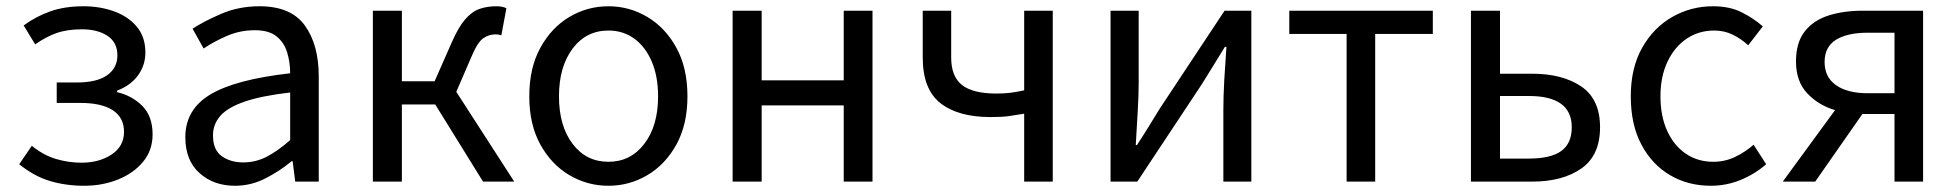

<svg xmlns="http://www.w3.org/2000/svg" viewBox="-20 -577 6222 610"><path d="M247.1 13.2Q189.9 13.2 139.4 -1.7Q88.9 -16.6 41 -55.2L81.1 -113.8Q117.7 -84 157.7 -72Q197.8 -60.1 238.8 -60.1Q295.4 -60.1 334.7 -86.2Q374 -112.3 374 -158.2Q374 -203.6 338.4 -226.8Q302.7 -250 234.9 -250H160.2V-314.9H223.1Q288.1 -314.9 320.6 -338.1Q353 -361.3 353 -400.9Q353 -442.4 321.5 -463.1Q290 -483.9 240.2 -483.9Q192.9 -483.9 158.9 -471.7Q125 -459.5 91.8 -436L55.2 -496.1Q93.3 -524.4 139.4 -540.8Q185.5 -557.1 245.1 -557.1Q297.4 -557.1 342.3 -541Q387.2 -524.9 414.6 -492.2Q441.9 -459.5 441.9 -410.2Q441.9 -370.1 418.7 -337.9Q395.5 -305.7 352.1 -289.1V-284.2Q399.9 -272.9 432.4 -240.2Q464.8 -207.5 464.8 -149.9Q464.8 -99.6 434.6 -63Q404.3 -26.4 354.7 -6.6Q305.2 13.2 247.1 13.2Z M726.6 13.2Q658.7 13.2 613.8 -27.1Q568.8 -67.4 568.8 -141.1Q568.8 -229.5 648.7 -277.1Q728.5 -324.7 901.9 -344.2Q901.9 -378.9 892.3 -410.4Q882.8 -441.9 858.6 -461.4Q834.5 -481 789.6 -481Q742.7 -481 700.9 -462.9Q659.2 -444.8 627 -422.9L591.8 -485.8Q628.4 -509.8 683.6 -533.4Q738.8 -557.1 804.7 -557.1Q904.3 -557.1 948.5 -496.1Q992.7 -435.1 992.7 -334V0H918L909.7 -64.9H906.7Q867.7 -32.7 822.3 -9.8Q776.9 13.2 726.6 13.2ZM752.9 -61Q792 -61 826.9 -78.9Q861.8 -96.7 901.9 -131.8V-283.2Q810.1 -272.5 756.6 -253.9Q703.1 -235.4 679.9 -208.7Q656.7 -182.1 656.7 -147Q656.7 -100.6 684.6 -80.8Q712.4 -61 752.9 -61Z M1164.6 0V-543H1256.8V-318.8H1360.8L1414.6 -440.9Q1436 -490.2 1457.5 -515.1Q1479 -540 1503.2 -548.6Q1527.3 -557.1 1556.6 -557.1Q1576.7 -557.1 1588.9 -550.8L1572.8 -464.8Q1564 -467.8 1554.7 -467.8Q1533.2 -467.8 1515.1 -455.3Q1497.1 -442.9 1476.6 -394L1429.7 -285.2L1613.8 0H1514.6L1362.8 -245.1H1256.8V0Z M1913.1 13.2Q1846.2 13.2 1789.1 -20.5Q1731.9 -54.2 1696.8 -117.7Q1661.6 -181.2 1661.6 -271Q1661.6 -361.3 1696.8 -425.3Q1731.9 -489.3 1789.1 -523.2Q1846.2 -557.1 1913.1 -557.1Q1979.5 -557.1 2036.6 -523.2Q2093.8 -489.3 2128.9 -425.3Q2164.1 -361.3 2164.1 -271Q2164.1 -181.2 2128.9 -117.7Q2093.8 -54.2 2036.6 -20.5Q1979.5 13.2 1913.1 13.2ZM1913.1 -63Q1983.4 -63 2027.1 -120.1Q2070.8 -177.2 2070.8 -271Q2070.8 -333.5 2051 -380.6Q2031.2 -427.7 1995.6 -453.9Q1960 -480 1913.1 -480Q1842.3 -480 1799.1 -422.4Q1755.9 -364.7 1755.9 -271Q1755.9 -177.2 1799.1 -120.1Q1842.3 -63 1913.1 -63Z M2307.6 0V-543H2399.9V-321.8H2660.6V-543H2752V0H2660.6V-242.2H2399.9V0Z M3233.9 0V-215.8Q3205.1 -210.9 3184.6 -208Q3164.1 -205.1 3127 -205.1Q3023.9 -205.1 2967.8 -249.3Q2911.6 -293.5 2911.6 -394V-543H3002V-394Q3002 -334 3036.4 -306.9Q3070.8 -279.8 3145.5 -279.8Q3169.9 -279.8 3189.9 -282.2Q3210 -284.7 3233.9 -290V-543H3324.7V0Z M3508.3 0V-543H3597.7V-315.9Q3597.7 -273.4 3594.5 -220.9Q3591.3 -168.5 3588.4 -116.2H3592.3Q3608.4 -140.6 3628.9 -173.8Q3649.4 -207 3664.6 -231.9L3870.6 -543H3955.6V0H3866.7V-227.1Q3866.7 -270.5 3869.6 -322.5Q3872.6 -374.5 3876.5 -428.2H3871.6Q3856 -402.3 3835.2 -369.1Q3814.5 -335.9 3799.3 -311L3593.3 0Z M4258.3 0V-469.2H4076.2V-543H4532.2V-469.2H4349.1V0Z M4653.3 0V-543H4745.6V-342.8H4847.7Q4944.3 -342.8 5003.9 -302.2Q5063.5 -261.7 5063.5 -172.9Q5063.5 -83 5003.9 -41.5Q4944.3 0 4847.7 0ZM4745.6 -73.2H4837.4Q4906.7 -73.2 4940.2 -97.2Q4973.6 -121.1 4973.6 -172.9Q4973.6 -272 4837.4 -272H4745.6Z M5415.5 13.2Q5343.3 13.2 5285.9 -20.5Q5228.5 -54.2 5194.8 -117.7Q5161.1 -181.2 5161.1 -271Q5161.1 -361.3 5197.3 -425.3Q5233.4 -489.3 5293 -523.2Q5352.5 -557.1 5422.4 -557.1Q5475.6 -557.1 5513.7 -537.8Q5551.8 -518.6 5580.6 -493.2L5534.2 -433.1Q5511.2 -454.1 5484.6 -467Q5458 -480 5426.3 -480Q5377 -480 5338.4 -453.9Q5299.8 -427.7 5277.6 -380.6Q5255.4 -333.5 5255.4 -271Q5255.4 -208.5 5276.6 -161.6Q5297.9 -114.7 5335.7 -88.9Q5373.5 -63 5423.3 -63Q5460.9 -63 5493.4 -78.9Q5525.9 -94.7 5551.3 -117.2L5591.3 -55.2Q5554.7 -23.4 5509.5 -5.1Q5464.4 13.2 5415.5 13.2Z M5914.1 -280.8H5999V-473.1H5914.1Q5849.6 -473.1 5813.2 -450.7Q5776.9 -428.2 5776.9 -379.9Q5776.9 -332 5813.2 -306.4Q5849.6 -280.8 5914.1 -280.8ZM5644 0 5810.1 -227.1Q5757.3 -242.7 5721.7 -280.5Q5686 -318.4 5686 -381.8Q5686 -441.9 5713.9 -477.3Q5741.7 -512.7 5789.6 -527.8Q5837.4 -543 5897.9 -543H6089.8V0H5999V-214.8H5898.9H5897L5747.1 0Z"/></svg>

Font: Source Han Sans CN
Style: Regular
Weight: 400
Designer: Ryoko NISHIZUKA  (kana, bopomofo & ideographs); Paul D. Hunt (Latin, Greek & Cyrillic); Sandoll Communications , Soo-you
Foundry: Adobe
Version: Version 2.004;hotconv 1.0.118;makeotfexe 2.5.65603